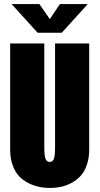

<svg xmlns="http://www.w3.org/2000/svg" viewBox="-20 -914 490 945"><path d="M412 -894 284 -753H165L37 -894H174L225 -820L275 -894ZM225 11Q188 11 155 1.2Q122 -8.5 93 -29.5Q64 -50.5 47 -88.5Q30 -126.5 30 -178V-700H198V-190Q198 -147 204.2 -132Q210.5 -117 225 -117Q239 -117 245 -132Q251 -147 251 -190V-700H419V-178Q419 -136.5 407.8 -103.5Q396.5 -70.5 377.8 -49.5Q359 -28.5 333.5 -14.5Q308 -0.5 281.2 5.2Q254.5 11 225 11Z"/></svg>

Font: League Mono Condensed ExtraBold
Style: Regular
Weight: 800
Width: 1
Designer: Tyler Finck
Foundry: The League of Moveable Type / Tyler Finck
Version: Version 2.210